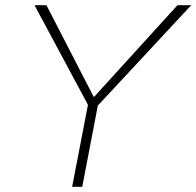

<svg xmlns="http://www.w3.org/2000/svg" viewBox="-20 -720 757 740"><path d="M258 0 319 -316 113 -700H159L341 -347H343L664 -700H717L357 -313L297 0Z"/></svg>

Font: REM Thin
Style: Italic
Weight: 250
Italic angle: -11°
Designer: Octavio Pardo
Foundry: Ashler Design
Version: Version 1.005;gftools[0.9.28]